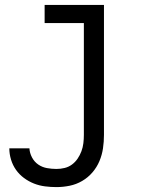

<svg xmlns="http://www.w3.org/2000/svg" viewBox="-20 -540 640 783"><path d="M210 223Q187 223 163.5 220Q140 217 118.5 208.5Q97 200 78 186Q59 172 45.5 153Q32 134 25 111Q18 88 18 65H100Q101 84 110.5 102Q120 120 136 131Q152 142 171.5 145.5Q191 149 210 149Q227 149 243.5 145Q260 141 273.5 131Q287 121 296.5 107Q306 93 312 77Q318 61 320 44Q322 27 322 10V-446H162V-520H404V10Q404 38 400 65Q396 92 385.5 117Q375 142 357 163Q339 184 315 198Q291 212 264 217.5Q237 223 210 223Z"/></svg>

Font: Iosevka Extended
Style: Regular
Weight: 400
Width: 7
Monospace: yes
Designer: Belleve Invis
Foundry: Belleve Invis
Version: Version 32.5.0; ttfautohint (v1.8.4)